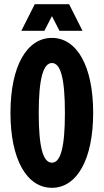

<svg xmlns="http://www.w3.org/2000/svg" viewBox="-20 -889 495 917"><path d="M228 8C347 8 425 -127 425 -350C425 -574 347 -708 228 -708C108 -708 30 -573 30 -350C30 -127 108 8 228 8ZM82 -742H192L228 -812L264 -742H374L310 -869H146ZM165 -350C165 -511 186 -588 228 -588C270 -588 290 -513 290 -350C290 -187 270 -112 228 -112C185 -112 165 -187 165 -350Z"/></svg>

Font: Jakob Semi-Condensed
Style: Regular
Weight: 400
Width: 4
Designer: Alan Madić
Foundry: X Cicéro
Version: Version 1.000;Glyphs 3.1.2 (3151)